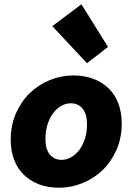

<svg xmlns="http://www.w3.org/2000/svg" viewBox="-20 -864 640 896"><path d="M256 12Q203 12 161.5 -4Q120 -20 90.5 -49Q61 -78 45.5 -119.5Q30 -161 30 -212Q30 -280 54.5 -335.5Q79 -391 119.5 -430Q160 -469 213 -490.5Q266 -512 322 -512Q374 -512 416 -496Q458 -480 487.5 -451Q517 -422 532.5 -380.5Q548 -339 548 -288Q548 -220 523.5 -164.5Q499 -109 458.5 -70Q418 -31 365 -9.5Q312 12 256 12ZM268 -118Q290 -118 311.5 -130Q333 -142 349.5 -163.5Q366 -185 376 -215.5Q386 -246 386 -284Q386 -332 365.5 -357Q345 -382 310 -382Q287 -382 266 -370Q245 -358 228.5 -336.5Q212 -315 202 -284Q192 -253 192 -216Q192 -168 212.5 -143Q233 -118 268 -118ZM386 -569 224 -742 360 -844 484 -645Z"/></svg>

Font: Source Code Pro Black
Style: Italic
Weight: 900
Italic angle: -11°
Monospace: yes
Designer: Paul D. Hunt, Teo Tuominen
Foundry: Adobe Systems Incorporated
Version: Version 1.050;PS 1.000;hotconv 16.6.51;makeotf.lib2.5.65220